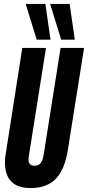

<svg xmlns="http://www.w3.org/2000/svg" viewBox="-20 -943 446 973"><path d="M135 10Q5 10 5 -121Q5 -143 11 -176L93 -700H213L126 -151Q117 -103 156 -103Q193 -103 201 -157L287 -700H406L324 -184Q308 -83 262.5 -36.5Q217 10 135 10ZM166 -742 110 -923H210L236 -742ZM290 -742 234 -923H333L359 -742Z"/></svg>

Font: Georama ExtraCondensed
Style: Bold Italic
Weight: 700
Width: 2
Italic angle: -9°
Designer: Jean-Baptiste Levee
Foundry: Production Type
Version: Version 1.000